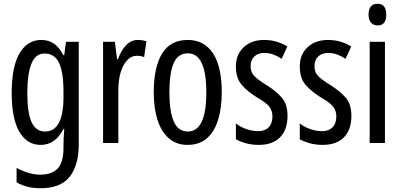

<svg xmlns="http://www.w3.org/2000/svg" viewBox="-20 -759 2128 1019"><path d="M199 -547Q237 -547 265.5 -528Q294 -509 316 -466H321L330 -537H398V6Q398 118 350 179Q302 240 195 240Q158 240 127.5 232.5Q97 225 68 209V132Q136 168 193 168Q255 168 286 135.5Q317 103 317 25V9Q317 -8 318 -29.5Q319 -51 321 -75H317Q274 10 196 10Q123 10 82.5 -60Q42 -130 42 -266Q42 -406 84 -476.5Q126 -547 199 -547ZM216 -475Q169 -475 147 -421.5Q125 -368 125 -265Q125 -159 148 -110Q171 -61 219 -61Q317 -61 317 -245V-270Q317 -377 293 -426Q269 -475 216 -475Z M711 -547Q735 -547 757 -540L745 -456Q728 -463 705 -463Q677 -463 654.5 -439Q632 -415 620 -374Q608 -333 608 -280V0H527V-537H590L601 -445H606Q623 -492 649.5 -519.5Q676 -547 711 -547Z M1157 -269Q1157 -186 1137.5 -123Q1118 -60 1078 -25Q1038 10 975 10Q916 10 876 -25Q836 -60 816 -122.5Q796 -185 796 -269Q796 -402 840 -474.5Q884 -547 977 -547Q1063 -547 1110 -476.5Q1157 -406 1157 -269ZM879 -269Q879 -166 902.5 -113.5Q926 -61 977 -61Q1075 -61 1075 -269Q1075 -476 977 -476Q925 -476 902 -424.5Q879 -373 879 -269Z M1506 -144Q1506 -70 1466 -30Q1426 10 1354 10Q1317 10 1286 1.5Q1255 -7 1232 -20V-104Q1254 -86 1286 -74.5Q1318 -63 1351 -63Q1386 -63 1406 -83.5Q1426 -104 1426 -141Q1426 -173 1407.5 -195Q1389 -217 1344 -242Q1294 -273 1263 -308.5Q1232 -344 1232 -406Q1232 -470 1273.5 -508.5Q1315 -547 1382 -547Q1449 -547 1505 -512L1475 -447Q1454 -461 1431 -469.5Q1408 -478 1383 -478Q1349 -478 1329.5 -459Q1310 -440 1310 -408Q1310 -376 1329 -356Q1348 -336 1395 -307Q1445 -276 1475.5 -241Q1506 -206 1506 -144Z M1845 -144Q1845 -70 1805 -30Q1765 10 1693 10Q1656 10 1625 1.5Q1594 -7 1571 -20V-104Q1593 -86 1625 -74.5Q1657 -63 1690 -63Q1725 -63 1745 -83.5Q1765 -104 1765 -141Q1765 -173 1746.5 -195Q1728 -217 1683 -242Q1633 -273 1602 -308.5Q1571 -344 1571 -406Q1571 -470 1612.5 -508.5Q1654 -547 1721 -547Q1788 -547 1844 -512L1814 -447Q1793 -461 1770 -469.5Q1747 -478 1722 -478Q1688 -478 1668.5 -459Q1649 -440 1649 -408Q1649 -376 1668 -356Q1687 -336 1734 -307Q1784 -276 1814.5 -241Q1845 -206 1845 -144Z M1984 -739Q2030 -739 2030 -681Q2030 -624 1984 -624Q1962 -624 1949 -639Q1936 -654 1936 -681Q1936 -739 1984 -739ZM2023 -537V0H1942V-537Z"/></svg>

Font: Noto Sans Khmer UI ExtraCondensed
Style: Regular
Weight: 400
Width: 2
Designer: Danh Hong and the Monotype Design Team
Foundry: Monotype Imaging Inc.
Version: Version 2.002; ttfautohint (v1.8.4.7-5d5b)